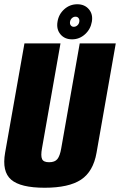

<svg xmlns="http://www.w3.org/2000/svg" viewBox="-30 -879 565 903"><path d="M180 4Q66.5 4 22.5 -34Q-21.5 -72 -6 -160.5L85 -675H254.5L167.5 -181.5Q161 -146 167.8 -131Q174.5 -116 201 -116Q228 -116 240 -131Q252 -146 258 -181.5L345 -675H514.5L424 -160.5Q408.5 -72 351 -34Q293.5 4 180 4ZM309 -694Q274 -694 254.2 -717.8Q234.5 -741.5 240.5 -777Q246 -812 272.2 -835.5Q298.5 -859 333.5 -859Q368 -859 388 -835.5Q408 -812 402 -777Q396 -741.5 369.8 -717.8Q343.5 -694 309 -694ZM317 -753Q326.5 -753 334 -759.8Q341.5 -766.5 343 -777Q344.5 -787 339.5 -793.8Q334.5 -800.5 325 -800.5Q316 -800.5 308.5 -793.8Q301 -787 299.5 -777Q297.5 -766.5 302.8 -759.8Q308 -753 317 -753Z"/></svg>

Font: Anybody Condensed ExtraBold
Style: Italic
Weight: 800
Width: 3
Italic angle: -10°
Designer: Tyler Finck
Foundry: Etcetera Type Company
Version: Version 1.010; ttfautohint (v1.8.3) -l 8 -r 50 -G 200 -x 14 